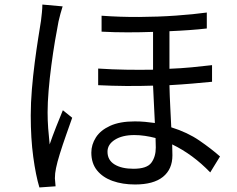

<svg xmlns="http://www.w3.org/2000/svg" viewBox="-20 -786 1040 843"><path d="M573 24Q518 24 474.5 8.5Q431 -7 406 -38Q381 -69 381 -116Q381 -151 401 -182.5Q421 -214 463.5 -233.5Q506 -253 572 -253Q595 -253 617 -251Q639 -249 660 -246Q658 -284 656 -327Q654 -370 652 -410Q594 -408 532.5 -408.5Q471 -409 411 -412V-485Q472 -481 533 -480Q594 -479 652 -480V-646Q597 -644 539.5 -644Q482 -644 426 -647V-717Q507 -711 591 -711.5Q675 -712 752.5 -717.5Q830 -723 888 -731V-661Q854 -657 812.5 -654Q771 -651 724 -649V-484Q775 -486 822 -490.5Q869 -495 911 -500V-427Q871 -423 824 -419Q777 -415 724 -412Q725 -365 727.5 -318Q730 -271 732 -227Q803 -205 856 -168.5Q909 -132 946 -99L903 -29Q827 -108 736 -152L737 -104Q737 -43 695.5 -9.5Q654 24 573 24ZM153 37Q137 -16 126 -97Q115 -178 115 -279Q115 -334 120 -394Q125 -454 132.5 -511.5Q140 -569 147.5 -616.5Q155 -664 160 -695Q162 -712 164 -731Q166 -750 166 -766L255 -758Q251 -746 245.5 -726Q240 -706 237 -692Q230 -657 221.5 -606.5Q213 -556 205.5 -499.5Q198 -443 193.5 -389Q189 -335 189 -293Q189 -257 191.5 -223Q194 -189 198 -152Q210 -187 226.5 -229Q243 -271 256 -302L297 -269Q285 -235 270 -192.5Q255 -150 243 -111.5Q231 -73 226 -48Q221 -25 221 -3Q222 4 222.5 14Q223 24 224 32ZM566 -45Q625 -45 644.5 -71.5Q664 -98 664 -138L663 -180Q640 -186 616.5 -189.5Q593 -193 570 -193Q517 -193 484.5 -172.5Q452 -152 452 -120Q452 -83 483 -64Q514 -45 566 -45Z"/></svg>

Font: Chocolate Classical Sans
Style: Regular
Weight: 400
Designer: 田海東、宇文滿月
Foundry: Moonlit Owen
Version: Version 1.001